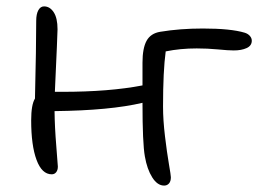

<svg xmlns="http://www.w3.org/2000/svg" viewBox="-20 -558 804 598"><path d="M141.1 -15.1Q110.4 -15.1 93.8 -60.1Q77.1 -105 77.1 -183.1Q77.1 -231.9 88.9 -251Q92.8 -413.1 92.8 -493.2Q92.8 -514.2 99.4 -526.1Q106 -538.1 117.2 -538.1Q135.3 -538.1 147.2 -520Q159.2 -502 159.2 -466.8Q159.2 -453.1 150.9 -272H173.8Q320.3 -272 423.8 -292V-362.8Q423.8 -407.7 436.5 -430.9Q449.2 -454.1 479 -459Q540.5 -469.2 611.8 -469.2Q698.7 -469.2 742.2 -456.1Q752 -453.1 758.1 -446.3Q764.2 -439.5 764.2 -431.2Q764.2 -415.5 748 -408.2Q731.9 -400.9 708 -400.9Q691.4 -400.9 658.7 -404.1Q626 -407.2 592.8 -407.2Q541.5 -407.2 496.1 -397.9Q487.8 -336.9 487.8 -226.1Q487.8 -184.1 493.9 -133.3Q500 -82.5 506.1 -47.1Q512.2 -11.7 512.2 -5.9Q512.2 6.8 506.3 13.4Q500.5 20 491.2 20Q470.2 20 454.1 -5.6Q438 -31.2 431.2 -70.8Q423.8 -111.3 423.8 -237.8Q323.2 -213.9 149.9 -211.9Q150.4 -162.6 155.3 -103.3Q160.2 -43.9 160.2 -39.1Q160.2 -28.3 155 -21.7Q149.9 -15.1 141.1 -15.1Z"/></svg>

Font: Shantell Sans Irregular
Style: Regular
Weight: 300
Designer: Stephen Nixon, Anya Danilova, Shantell Martin
Foundry: Arrow Type
Version: Version 1.006;[9816181b4]